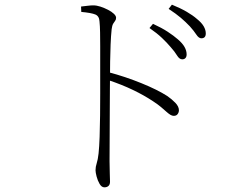

<svg xmlns="http://www.w3.org/2000/svg" viewBox="-20 -763 1040 822"><path d="M711 -561Q695 -580 673.5 -600.5Q652 -621 620 -643L635 -661Q672 -644 698 -627Q724 -610 741 -595Q761 -578 770 -562Q779 -546 779 -530Q779 -520 774 -514.5Q769 -509 760 -509Q748 -509 738 -525.5Q728 -542 711 -561ZM793 -650Q775 -669 754.5 -686.5Q734 -704 702 -725L716 -743Q753 -728 779.5 -712.5Q806 -697 823 -682Q843 -666 852 -650.5Q861 -635 861 -620Q861 -609 856 -604Q851 -599 842 -599Q831 -599 820.5 -615Q810 -631 793 -650ZM327 -735Q345 -737 357 -738.5Q369 -740 379 -740Q394 -740 410.5 -734.5Q427 -729 442.5 -721Q458 -713 467.5 -704Q477 -695 477 -687Q477 -679 473 -674Q469 -669 464.5 -661.5Q460 -654 458 -638Q455 -610 453.5 -572.5Q452 -535 451.5 -499Q451 -463 451 -437Q451 -424 450.5 -383.5Q450 -343 450 -288.5Q450 -234 449.5 -177Q449 -120 449 -73Q449 -42 450 -20.5Q451 1 451 15Q451 27 444.5 33Q438 39 427 39Q415 39 406.5 24.5Q398 10 393.5 -7.5Q389 -25 389 -34Q389 -49 394 -64Q399 -79 402 -106Q405 -134 406.5 -177Q408 -220 408.5 -268.5Q409 -317 409 -362Q409 -407 409 -438Q409 -468 409 -500.5Q409 -533 409 -564.5Q409 -596 408.5 -624Q408 -652 406 -671Q405 -694 388 -701Q371 -708 328 -712ZM444 -454Q516 -435 585 -407Q654 -379 696 -352Q715 -339 730.5 -323Q746 -307 746 -291Q746 -282 740.5 -274.5Q735 -267 724 -267Q717 -267 709.5 -271.5Q702 -276 692.5 -284.5Q683 -293 669.5 -304.5Q656 -316 636 -329Q597 -355 549 -378Q501 -401 444 -420Z"/></svg>

Font: Early Summer Mincho VF
Style: Regular
Weight: 250
Designer: GuiWonder
Version: Version 1.002